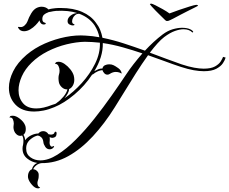

<svg xmlns="http://www.w3.org/2000/svg" viewBox="-20 -789 1262 1057"><path d="M813 -769Q817 -769 835.5 -760Q854 -751 876 -738.5Q898 -726 913 -715Q936 -724 966.5 -734.5Q997 -745 1023 -753Q1049 -761 1058 -762Q1063 -763 1067 -761Q1071 -759 1070 -757Q1069 -756 1051 -747Q1033 -738 1011 -727Q989 -716 976 -709Q954 -697 933.5 -686.5Q913 -676 906 -674Q900 -673 895 -674Q891 -676 879.5 -688Q868 -700 854 -713Q848 -719 836 -731Q824 -743 814.5 -754Q805 -765 805 -766Q807 -769 813 -769ZM189 248Q173 248 156 228.5Q139 209 135 192Q134 189 134 186Q134 183 134 181Q134 167 140.5 156Q147 145 156 143Q159 127 173 115Q178 111 186 108Q155 104 129.5 83.5Q104 63 104 29Q104 18 107 8Q108 3 108.5 -3Q109 -9 109 -14Q109 -32 102 -43Q96 -41 92 -41Q81 -41 71.5 -49Q62 -57 58 -68Q54 -79 54 -89Q54 -95 55 -100Q56 -105 56 -109Q56 -120 51 -132Q46 -144 32 -142Q33 -144 35.5 -148Q38 -152 50 -152Q68 -152 89 -135.5Q110 -119 117 -102Q120 -96 121 -90Q122 -84 122 -79Q122 -57 109 -47Q118 -32 118 -17Q131 -34 151.5 -44Q172 -54 191 -54Q202 -67 218 -67Q236 -67 247 -50Q255 -48 260 -48Q267 -48 272.5 -50.5Q278 -53 279 -57Q281 -64 285.5 -64Q290 -64 291 -60Q293 -53 289.5 -42.5Q286 -32 268 -30Q263 -30 253 -34Q254 -30 254 -26.5Q254 -23 254 -18Q254 -15 253.5 -11.5Q253 -8 253 -4V-1Q253 8 258.5 14.5Q264 21 270 17Q274 15 276.5 15Q279 15 277 20Q268 33 254 33Q238 33 229 19Q220 5 219 -5Q217 -24 208 -32.5Q199 -41 191 -42Q190 -42 189.5 -42.5Q189 -43 188 -43Q169 -39 150 -24Q131 -9 126 11Q125 15 124.5 19.5Q124 24 124 29Q124 60 147.5 77Q171 94 202 94Q246 94 296 62.5Q346 31 397.5 -20.5Q449 -72 499 -135Q549 -198 594 -262Q639 -326 675 -380Q692 -406 715 -435.5Q738 -465 764 -495Q711 -513 656 -528.5Q601 -544 546 -552Q547 -513 534.5 -473.5Q522 -434 499 -397Q510 -403 520.5 -407.5Q531 -412 544 -412Q547 -425 558 -430Q569 -435 581 -435Q595 -435 605 -430Q614 -426 631 -414Q648 -402 650 -384Q647 -386 638 -389.5Q629 -393 617 -393Q601 -393 584 -382Q579 -378 571 -378Q561 -378 553.5 -386.5Q546 -395 544 -403Q518 -401 492 -380Q488 -378 487 -378Q447 -317 390 -269Q333 -221 279 -199Q248 -186 220 -180.5Q192 -175 168 -175Q101 -175 65 -213Q29 -251 29 -306Q29 -349 52.5 -396.5Q76 -444 126 -487Q171 -525 227 -549.5Q283 -574 341.5 -585.5Q400 -597 451 -593Q490 -591 527 -584Q521 -617 501 -649Q472 -692 417 -713Q403 -714 394 -706Q385 -698 382 -691Q377 -681 377 -672Q377 -660 385 -657Q390 -656 390 -653Q390 -649 380 -649Q372 -649 362 -654.5Q352 -660 352 -673Q352 -690 368.5 -703Q385 -716 405 -717Q406 -717 406 -717Q357 -733 288 -729Q280 -728 272.5 -727Q265 -726 258 -724L251 -723Q249 -723 247 -722Q245 -721 243 -720Q233 -717 222 -708Q213 -699 213 -684Q213 -667 227 -664Q232 -663 232 -659.5Q232 -656 227 -655Q225 -654 221 -654Q212 -654 206 -660Q202 -664 200 -668.5Q198 -673 197 -677L194 -672Q189 -664 176 -650.5Q163 -637 146 -627Q129 -617 112 -617Q90 -617 80 -636Q79 -637 79 -639Q79 -641 82 -641Q85 -641 88 -640.5Q91 -640 95 -640Q106 -640 116.5 -650Q127 -660 131 -671Q139 -694 152 -715.5Q165 -737 181 -745Q195 -752 209 -752Q232 -752 247 -737Q256 -740 266 -741.5Q276 -743 286 -744Q294 -745 301 -745Q308 -745 315 -745Q383 -745 432 -723.5Q481 -702 508 -664Q523 -645 531.5 -624Q540 -603 544 -581Q603 -569 661.5 -550Q720 -531 778 -510Q801 -535 825.5 -557.5Q850 -580 875 -599Q903 -620 931 -628Q959 -636 982 -636Q1008 -636 1024.5 -629Q1041 -622 1044 -613L1039 -610Q1032 -618 1019.5 -623Q1007 -628 990 -628Q970 -628 943 -618.5Q916 -609 884 -585Q867 -572 847 -550Q827 -528 805 -499Q851 -482 894.5 -465.5Q938 -449 979 -435Q1018 -422 1048.5 -416.5Q1079 -411 1101 -411Q1142 -411 1164 -423.5Q1186 -436 1195.5 -451.5Q1205 -467 1208 -476L1222 -472Q1219 -459 1207.5 -441.5Q1196 -424 1171 -410.5Q1146 -397 1102 -397Q1077 -397 1046 -402.5Q1015 -408 975 -421Q932 -435 887 -452Q842 -469 795 -485Q762 -439 728 -385.5Q694 -332 664 -282.5Q634 -233 611 -197Q556 -109 491.5 -39Q427 31 356 70.5Q285 110 208 109Q201 110 193.5 113Q186 116 180 121Q166 132 163 143Q174 143 183.5 152Q193 161 193 172V178Q193 188 191.5 194.5Q190 201 188 207Q186 213 186 219Q186 227 189.5 234Q193 241 201 242Q200 243 198 245.5Q196 248 189 248ZM180 -192Q199 -192 221 -197Q243 -202 268 -212Q274 -214 281 -216Q288 -218 293 -223L294 -224Q311 -235 329 -256.5Q347 -278 351 -297Q334 -296 320.5 -308.5Q307 -321 304 -337Q303 -343 302.5 -348Q302 -353 302 -358Q302 -367 303.5 -374Q305 -381 307 -388Q308 -391 308 -400Q308 -413 302 -425.5Q296 -438 282 -438Q283 -440 287 -444.5Q291 -449 302 -449Q318 -449 335.5 -437Q353 -425 367 -407.5Q381 -390 386 -373Q389 -361 389 -350Q389 -332 381 -318Q373 -304 361 -299H360Q361 -289 353 -274.5Q345 -260 335 -248Q385 -282 430 -331.5Q475 -381 503.5 -438.5Q532 -496 530 -554Q509 -556 488.5 -557.5Q468 -559 447 -559Q400 -558 346.5 -545Q293 -532 242.5 -506.5Q192 -481 154 -444Q118 -409 100 -368.5Q82 -328 82 -292Q82 -250 106.5 -221Q131 -192 180 -192Z"/></svg>

Font: Fleur De Leah
Style: Regular
Weight: 400
Designer: Robert E. Leuschke
Foundry: Robert E. Leuschke
Version: Version 1.010; ttfautohint (v1.8.3)